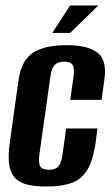

<svg xmlns="http://www.w3.org/2000/svg" viewBox="-20 -668 406 699"><path d="M149.7 11Q111.6 11 83.3 5Q55 -1 37.2 -17.5Q19.4 -34 13.8 -66.4Q8.3 -98.7 16 -151.7L47.5 -376.8Q58.2 -449.2 100.8 -476.4Q143.5 -503.6 221.7 -503.6Q299.6 -503.6 335 -476.4Q370.5 -449.2 359.8 -376.8L349.8 -304.5H235.8L247.9 -390.1Q251.8 -418.9 244.6 -431.1Q237.5 -443.4 213.2 -443.4Q190 -443.4 178.8 -431.1Q167.5 -418.9 163.6 -390.1L123.2 -104.7Q119.3 -74 126.8 -61.9Q134.3 -49.9 157.5 -49.9Q181.7 -49.9 192.5 -61.9Q203.2 -74 207.5 -104.7L220.9 -200.3H334.9L328.6 -152.4Q318.9 -81.6 296 -46.8Q273.2 -12 236.7 -0.5Q200.1 11 149.7 11ZM170.4 -548.1 235.1 -648H338L235.2 -548.1Z"/></svg>

Font: Alumni Sans SC Thin
Style: Italic
Weight: 100
Italic angle: -8°
Designer: Robert E. Leuschke
Foundry: Robert E. Leuschke
Version: Version 1.016